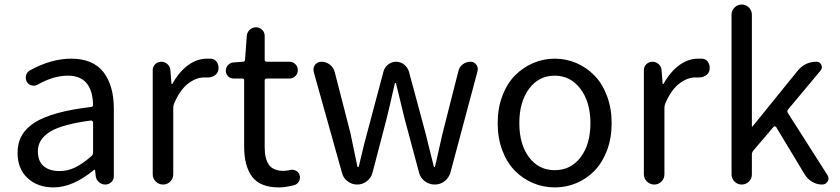

<svg xmlns="http://www.w3.org/2000/svg" viewBox="-20 -816 3715 849"><path d="M216.8 12.7Q146.5 12.7 102.1 -28.3Q57.6 -69.3 57.6 -140.6Q57.6 -227.5 135.3 -275.4Q212.9 -323.2 381.8 -342.8Q392.6 -343.8 391.6 -353.5Q387.7 -481.4 280.3 -481.4Q216.8 -481.4 147.5 -442.4Q134.8 -434.6 120.6 -438Q106.4 -441.4 98.6 -454.1Q91.8 -467.8 95.2 -482.4Q98.6 -497.1 112.3 -504.9Q207 -556.6 294.9 -556.6Q390.6 -556.6 437 -497.6Q483.4 -438.5 483.4 -334V-37.1Q483.4 -21.5 472.2 -10.7Q460.9 0 445.3 0Q429.7 0 417.5 -10.7Q405.3 -21.5 403.3 -37.1L400.4 -63.5Q400.4 -65.4 398.9 -65.4Q397.5 -65.4 395.5 -64.5Q301.8 12.7 216.8 12.7ZM243.2 -59.6Q279.3 -59.6 312.5 -75.7Q345.7 -91.8 384.8 -126Q391.6 -131.8 391.6 -141.6V-274.4Q391.6 -278.3 388.7 -280.3Q386.7 -283.2 383.8 -283.2Q382.8 -283.2 382.8 -283.2Q254.9 -266.6 201.2 -233.4Q147.5 -200.2 147.5 -147.5Q147.5 -102.5 173.3 -81.1Q199.2 -59.6 243.2 -59.6Z M655.3 -45.9V-505.9Q655.3 -521.5 666.5 -532.2Q677.7 -543 693.4 -543Q709 -543 720.7 -532.2Q732.4 -521.5 733.4 -505.9L738.3 -445.3Q738.3 -444.3 739.7 -444.3Q741.2 -444.3 742.2 -445.3Q771.5 -498 811 -527.3Q850.6 -556.6 895.5 -556.6Q906.2 -556.6 914.1 -556.6Q931.6 -554.7 940.4 -539.1Q946.3 -528.3 946.3 -516.6Q946.3 -510.7 945.3 -504.9Q941.4 -489.3 927.7 -481.4Q915 -473.6 900.4 -473.6Q898.4 -473.6 896.5 -473.6Q890.6 -473.6 883.8 -473.6Q846.7 -473.6 811 -445.8Q775.4 -418 750 -358.4Q746.1 -349.6 746.1 -338.9V-45.9Q746.1 -26.4 732.9 -13.2Q719.7 0 701.2 0Q682.6 0 668.9 -13.2Q655.3 -26.4 655.3 -45.9Z M1213.9 12.7Q1130.9 12.7 1095.2 -34.2Q1059.6 -81.1 1059.6 -168V-460.9Q1059.6 -468.8 1050.8 -468.8H1012.7Q998 -468.8 988.3 -479Q978.5 -489.3 978.5 -503.9Q978.5 -517.6 988.3 -528.3Q998 -539.1 1012.7 -540L1054.7 -543Q1063.5 -543 1063.5 -551.8L1071.3 -657.2Q1072.3 -672.9 1084 -684.1Q1095.7 -695.3 1112.3 -695.3Q1127.9 -695.3 1139.2 -684.1Q1150.4 -672.9 1150.4 -657.2V-552.7Q1150.4 -543 1160.2 -543H1259.8Q1275.4 -543 1286.1 -532.2Q1296.9 -521.5 1296.9 -505.9Q1296.9 -490.2 1286.1 -479.5Q1275.4 -468.8 1259.8 -468.8H1160.2Q1150.4 -468.8 1150.4 -459V-166Q1150.4 -113.3 1169.4 -86.9Q1188.5 -60.5 1234.4 -60.5Q1246.1 -60.5 1262.7 -64.5Q1276.4 -67.4 1289.1 -61Q1301.8 -54.7 1304.7 -41Q1306.6 -36.1 1306.6 -31.2Q1306.6 -22.5 1301.8 -13.7Q1294.9 -1 1280.3 2.9Q1242.2 12.7 1213.9 12.7Z M1492.2 -51.8 1367.2 -498Q1366.2 -502.9 1366.2 -508.8Q1366.2 -519.5 1373 -529.3Q1383.8 -543 1401.4 -543Q1421.9 -543 1438.5 -530.3Q1455.1 -517.6 1460 -498L1529.3 -228.5Q1558.6 -87.9 1560.5 -79.1Q1561.5 -77.1 1564 -77.1Q1566.4 -77.1 1566.4 -79.1Q1593.8 -196.3 1603.5 -228.5L1675.8 -500Q1680.7 -518.6 1696.3 -530.8Q1711.9 -543 1731.4 -543Q1751 -543 1766.6 -530.8Q1782.2 -518.6 1788.1 -500L1861.3 -228.5Q1865.2 -211.9 1873 -181.2Q1880.9 -150.4 1886.7 -126Q1892.6 -101.6 1898.4 -79.1Q1899.4 -77.1 1901.4 -77.1Q1903.3 -77.1 1903.3 -79.1Q1910.2 -105.5 1920.9 -155.3Q1931.6 -205.1 1937.5 -228.5L2006.8 -501Q2010.7 -519.5 2025.9 -531.2Q2041 -543 2060.5 -543Q2076.2 -543 2085.9 -530.3Q2092.8 -521.5 2092.8 -510.7Q2092.8 -505.9 2091.8 -502L1971.7 -52.7Q1964.8 -29.3 1945.8 -14.6Q1926.8 0 1902.3 0Q1877.9 0 1858.4 -14.6Q1838.9 -29.3 1833 -52.7L1768.6 -293Q1766.6 -299.8 1731.4 -446.3Q1731.4 -449.2 1729 -449.2Q1726.6 -449.2 1725.6 -446.3Q1702.1 -340.8 1689.5 -291L1627 -51.8Q1621.1 -29.3 1602.1 -14.6Q1583 0 1559.6 0Q1536.1 0 1517.1 -14.2Q1498 -28.3 1492.2 -51.8Z M2180.7 -271.5Q2180.7 -336.9 2201.2 -391.6Q2221.7 -446.3 2256.8 -481.9Q2292 -517.6 2337.4 -537.1Q2382.8 -556.6 2433.1 -556.6Q2483.4 -556.6 2528.8 -537.1Q2574.2 -517.6 2608.9 -481.9Q2643.6 -446.3 2664.1 -391.6Q2684.6 -336.9 2684.6 -271.5Q2684.6 -205.1 2664.1 -150.9Q2643.6 -96.7 2608.9 -61Q2574.2 -25.4 2528.8 -6.3Q2483.4 12.7 2433.1 12.7Q2382.8 12.7 2337.4 -6.3Q2292 -25.4 2256.8 -61Q2221.7 -96.7 2201.2 -150.9Q2180.7 -205.1 2180.7 -271.5ZM2590.8 -271.5Q2590.8 -364.3 2546.9 -422.9Q2502.9 -481.4 2432.6 -481.4Q2362.3 -481.4 2319.3 -423.3Q2276.4 -365.2 2276.4 -271.5Q2276.4 -177.7 2319.3 -120.6Q2362.3 -63.5 2433.1 -63.5Q2503.9 -63.5 2547.4 -120.6Q2590.8 -177.7 2590.8 -271.5Z M2827.1 -45.9V-505.9Q2827.1 -521.5 2838.4 -532.2Q2849.6 -543 2865.2 -543Q2880.9 -543 2892.6 -532.2Q2904.3 -521.5 2905.3 -505.9L2910.2 -445.3Q2910.2 -444.3 2911.6 -444.3Q2913.1 -444.3 2914.1 -445.3Q2943.4 -498 2982.9 -527.3Q3022.5 -556.6 3067.4 -556.6Q3078.1 -556.6 3085.9 -556.6Q3103.5 -554.7 3112.3 -539.1Q3118.2 -528.3 3118.2 -516.6Q3118.2 -510.7 3117.2 -504.9Q3113.3 -489.3 3099.6 -481.4Q3086.9 -473.6 3072.3 -473.6Q3070.3 -473.6 3068.4 -473.6Q3062.5 -473.6 3055.7 -473.6Q3018.6 -473.6 2982.9 -445.8Q2947.3 -418 2921.9 -358.4Q2918 -349.6 2918 -338.9V-45.9Q2918 -26.4 2904.8 -13.2Q2891.6 0 2873 0Q2854.5 0 2840.8 -13.2Q2827.1 -26.4 2827.1 -45.9Z M3214.8 -44.9V-751Q3214.8 -769.5 3228 -782.7Q3241.2 -795.9 3259.8 -795.9Q3278.3 -795.9 3291.5 -782.7Q3304.7 -769.5 3304.7 -751V-256.8Q3304.7 -255.9 3305.7 -255.9Q3306.6 -255.9 3307.6 -256.8L3507.8 -503.9Q3540 -543 3590.8 -543Q3605.5 -543 3611.8 -529.3Q3618.2 -515.6 3608.4 -503.9L3464.8 -332Q3459 -325.2 3463.9 -316.4L3638.7 -42Q3643.6 -34.2 3643.6 -27.3Q3643.6 -20.5 3639.6 -13.7Q3631.8 0 3615.2 0Q3592.8 0 3572.8 -11.2Q3552.7 -22.5 3540 -42L3412.1 -253.9Q3410.2 -256.8 3406.7 -257.3Q3403.3 -257.8 3400.4 -254.9L3311.5 -150.4Q3304.7 -142.6 3304.7 -132.8V-44.9Q3304.7 -26.4 3291.5 -13.2Q3278.3 0 3259.8 0Q3241.2 0 3228 -13.2Q3214.8 -26.4 3214.8 -44.9Z"/></svg>

Font: irohamaru Regular
Style: Regular
Weight: 400
Designer: [Source Han Sans]
Ryoko NISHIZUKA  (kana & ideographs); Paul D. Hunt (Latin, Greek & Cyrillic); Wenlong ZHANG  (bopomofo
Version: Version 1.00